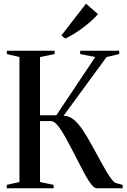

<svg xmlns="http://www.w3.org/2000/svg" viewBox="-20 -1017 686 1037"><path d="M16.5 0V-18.5L85 -34V-709L17 -725V-743H275V-725L196 -709V-394.5H284.5L494.5 -709L413 -725V-743H624V-725L555.5 -709L323.5 -392Q353 -391.5 378.2 -370.8Q403.5 -350 428.5 -312.2Q453.5 -274.5 481.5 -223Q501.5 -186.5 519.8 -152.8Q538 -119 554 -92Q570 -65 583.5 -48Q597 -31 607.5 -28L642.5 -18.5V0H504.5Q491.5 0 477.8 -15.8Q464 -31.5 448.2 -58.5Q432.5 -85.5 415 -120Q397.5 -154.5 377.5 -192.5Q357.5 -232 335.8 -271.5Q314 -311 293.5 -337Q273 -363 255 -363H196V-34L269.5 -18.5V0ZM332 -809 311.5 -825.5 444.5 -997 509 -941Q496.5 -925.5 476 -906.8Q455.5 -888 431 -869.5Q406.5 -851 381 -835.2Q355.5 -819.5 333 -809Z"/></svg>

Font: Merriweather 144pt
Style: Regular
Weight: 400
Version: Version 2.100